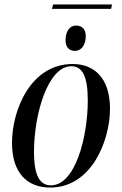

<svg xmlns="http://www.w3.org/2000/svg" viewBox="-20 -834 548 864"><path d="M214 -794H480L484 -814H219ZM317 -605C343 -605 366 -627 366 -672C366 -702 349 -719 322 -719C292 -719 275 -691 275 -653C275 -621 292 -605 317 -605ZM206 10C392 10 475 -201 475 -345C475 -487 400 -546 307 -546C118 -546 34 -339 34 -191C34 -55 103 10 206 10ZM209 0C161 0 133 -40 133 -151C133 -319 195 -536 301 -536C351 -536 375 -490 375 -382C375 -220 320 0 209 0Z"/></svg>

Font: Noto Serif Display Condensed Medium
Style: Italic
Weight: 500
Width: 3
Italic angle: -12°
Designer: Monotype Design Team
Foundry: Monotype Imaging Inc.
Version: Version 2.009